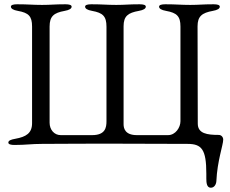

<svg xmlns="http://www.w3.org/2000/svg" viewBox="-20 -673 1074 898"><path d="M1003 -42C949 -42 905 -48 905 -95L904 -550C904 -597 925 -613 975 -622C998 -626 1008 -633 1008 -642C1008 -650 996 -653 979 -653C925 -653 913 -650 870 -650C824 -650 807 -653 753 -653C736 -653 724 -650 724 -642C724 -633 734 -626 757 -622C807 -613 824 -597 824 -549V-106C824 -77 801 -41 766 -41H620C564 -41 558 -74 558 -92V-550C558 -598 579 -613 629 -622C652 -626 662 -633 662 -642C662 -650 650 -653 633 -653C579 -653 567 -650 524 -650C478 -650 461 -653 407 -653C390 -653 378 -650 378 -642C378 -633 388 -626 411 -622C461 -613 478 -597 478 -548V-106C478 -77 473 -41 411 -41H264C233 -41 212 -67 212 -99V-549C212 -597 232 -613 282 -622C305 -626 315 -633 315 -642C315 -650 303 -653 286 -653C232 -653 220 -650 177 -650C131 -650 114 -653 60 -653C43 -653 31 -650 31 -642C31 -633 41 -626 64 -622C114 -613 130 -597 130 -549V-97C130 -50 102 -33 52 -24C29 -20 19 -15 19 -6C19 2 31 5 48 5C102 5 126 0 176 0C310 -1 416 -1 522 -1C628 -1 857 0 857 0C923 0 945 25 945 139V162C945 182 947 205 966 205C982 205 991 190 992 174C996 80 1024 5 1024 -20C1024 -32 1015 -42 1003 -42Z"/></svg>

Font: EB Garamond SC 08
Style: Regular
Weight: 400
Version: Version 0.016